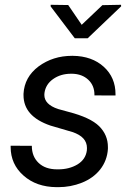

<svg xmlns="http://www.w3.org/2000/svg" viewBox="-20 -771 545 801"><path d="M264.6 -750 191.4 -751V-744.1L292 -611.3H345.7L485.4 -744.6L484.9 -751L407.2 -749.5L320.8 -667.5ZM342.3 -143.1C338.9 -118.2 326.2 -99.1 303.2 -85C280.3 -71.3 253.4 -64.5 223.1 -64.5C221.7 -64.5 220.2 -64.5 218.8 -64.5C186 -64.5 160.2 -73.2 141.1 -91.3C122.1 -109.4 112.8 -132.8 112.8 -162.6L24.4 -163.1C24.4 -161.1 24.4 -159.7 24.4 -157.7C24.4 -109.9 42.5 -69.8 78.1 -38.6C113.8 -6.8 159.7 9.3 215.8 9.8C218.3 9.8 221.2 9.8 223.6 9.8C257.3 9.8 290 3.9 321.8 -8.8C384.3 -33.7 426.3 -84 430.2 -149.9C430.2 -152.3 430.2 -155.3 430.2 -157.7C430.2 -191.4 418 -220.2 393.6 -244.6C369.1 -268.6 326.7 -288.6 266.1 -304.2L221.7 -316.4C184.1 -329.1 165 -348.6 165 -375C165 -377.9 165 -380.4 165.5 -383.3C168.9 -407.2 180.7 -426.3 201.2 -440.9C222.7 -456.1 247.6 -463.4 276.9 -463.4C277.8 -463.4 278.8 -463.4 280.3 -463.4C309.1 -462.9 331.5 -454.1 348.6 -438C365.7 -421.9 374 -400.9 374 -376C374 -375 374 -374 374 -373L461.9 -372.6C461.9 -374.5 461.9 -376 461.9 -377.9C461.9 -424.3 445.8 -462.4 413.1 -492.2C380.4 -522 336.9 -537.6 283.7 -538.1C282.7 -538.1 281.2 -538.1 280.3 -538.1C227.5 -538.1 181.2 -523.4 141.1 -494.1C101.6 -464.4 80.6 -426.3 78.1 -379.9C78.1 -377.9 78.1 -376 78.1 -374C78.1 -314.9 115.2 -272.9 190.4 -247.1L282.2 -220.2C322.8 -206.5 342.8 -184.6 342.8 -153.3C342.8 -149.9 342.8 -146.5 342.3 -143.1Z"/></svg>

Font: Roboto
Style: Italic
Weight: 400
Italic angle: -12°
Designer: Google
Version: Version 2.137; 2017